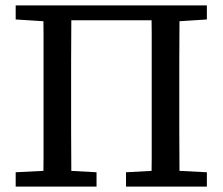

<svg xmlns="http://www.w3.org/2000/svg" viewBox="-20 -690 824 710"><path d="M140 0Q141 -52 141 -103.5Q141 -155 141 -207Q141 -259 141 -311V-360Q141 -411 141 -463Q141 -515 141 -567Q141 -619 140 -670H244Q244 -619 243.5 -567.5Q243 -516 243 -464Q243 -412 243 -360V-311Q243 -260 243 -207.5Q243 -155 243.5 -103.5Q244 -52 244 0ZM540 0Q541 -52 541 -103.5Q541 -155 541 -207Q541 -259 541 -311V-360Q541 -411 541 -463Q541 -515 541 -567Q541 -619 540 -670H644Q644 -619 643.5 -567.5Q643 -516 643 -464Q643 -412 643 -360V-311Q643 -260 643 -207.5Q643 -155 643.5 -103.5Q644 -52 644 0ZM38 0V-53L176 -60H208L337 -53V0ZM446 0V-53L576 -60H608L745 -53V0ZM38 -618V-670H173V-610H164ZM611 -610V-670H745V-618L620 -610ZM195 -615V-670H589V-615Z"/></svg>

Font: Source Serif 4
Style: Regular
Weight: 400
Designer: Frank Grießhammer
Foundry: Adobe Systems Incorporated
Version: Version 4.004;hotconv 1.0.116;makeotfexe 2.5.65601